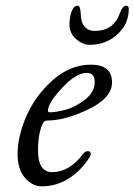

<svg xmlns="http://www.w3.org/2000/svg" viewBox="-20 -642 474 677"><path d="M264 -601Q265 -580 268 -567.5Q271 -555 282.5 -544Q294 -533 314 -533Q380 -533 402 -594Q412 -622 425 -622Q434 -622 434 -610Q434 -557 393.5 -520.5Q353 -484 297 -484Q271 -484 248 -504.5Q225 -525 225 -554Q225 -581 232.5 -601.5Q240 -622 254 -622Q262 -622 264 -601ZM127 15Q94 15 68 -15Q42 -45 42 -98Q42 -161 73 -232.5Q104 -304 165.5 -359Q227 -414 301 -414Q375 -414 375 -351Q375 -297 292.5 -257Q210 -217 146 -217Q136 -217 131 -207Q114 -171 114 -112Q114 -35 164 -35Q224 -35 272 -98Q280 -109 290 -109Q300 -109 300 -99Q300 -94 298 -91Q267 -41 223 -13Q179 15 127 15ZM286 -385Q248 -385 198.5 -331.5Q149 -278 149 -252Q149 -246 156 -246Q177 -246 211 -255Q245 -264 279.5 -290.5Q314 -317 314 -353Q314 -385 286 -385Z"/></svg>

Font: EB Garamond 12
Style: Italic
Weight: 400
Italic angle: -17°
Version: Version 0.016; ttfautohint (v1.8.4)